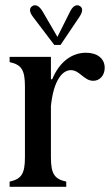

<svg xmlns="http://www.w3.org/2000/svg" viewBox="-20 -719 431 739"><path d="M17 0H235V-20C190 -30 176 -49 176 -114V-311C186 -408 219 -449 253 -449C287 -449 303 -408 339 -408C365 -408 383 -430 383 -458C383 -494 354 -516 311 -516C259 -516 210 -484 181 -414H176V-500H17V-480C62 -470 76 -451 76 -386V-114C76 -49 62 -30 17 -20ZM105 -696C93 -689 91 -675 107 -654L189 -546H213L285 -653C300 -675 299 -689 287 -696C275 -703 261 -697 250 -675L201 -577L144 -675C131 -697 117 -703 105 -696Z"/></svg>

Font: RL Madena
Style: Regular
Weight: 400
Designer: I Kadek Wantara Putra
Foundry: Roughlines ID
Version: Version 1.000;Glyphs 3.1.2 (3151)